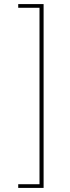

<svg xmlns="http://www.w3.org/2000/svg" viewBox="-20 -780 341 938"><path d="M69 -760H193V138H69V120H173V-742H69Z"/></svg>

Font: IBM Plex Sans Thin
Style: Regular
Weight: 100
Designer: Mike Abbink, Paul van der Laan, Pieter van Rosmalen
Foundry: Bold Monday
Version: Version 3.0